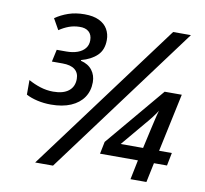

<svg xmlns="http://www.w3.org/2000/svg" viewBox="-80 -811 962 899"><g transform="rotate(10 401.0 -362.0)"><path d="M168.9 -279.8Q134.8 -279.8 104 -286.9Q73.2 -293.9 50.3 -306.2V-375.5Q77.1 -360.4 107.4 -350.8Q137.7 -341.3 168.5 -341.3Q216.3 -341.3 241.9 -361.6Q267.6 -381.8 267.6 -418.9Q267.6 -447.8 248 -463.4Q228.5 -479 189 -479H138.7L151.4 -537.1H196.8Q227.1 -537.1 250 -545.4Q272.9 -553.7 285.6 -569.6Q298.3 -585.4 298.3 -607.9Q298.3 -634.3 282.5 -648.4Q266.6 -662.6 237.8 -661.6Q211.4 -661.1 188.2 -652.6Q165 -644 142.6 -628.9L113.3 -680.7Q140.1 -699.7 174.6 -711.7Q209 -723.6 251.5 -723.6Q293.5 -723.6 320.8 -710.4Q348.1 -697.3 361.3 -674.3Q374.5 -651.4 374.5 -623Q374.5 -575.7 346.4 -548.8Q318.4 -522 272 -509.8V-506.3Q307.6 -497.6 325.9 -473.6Q344.2 -449.7 344.2 -417Q344.2 -375 323.2 -344.2Q302.2 -313.5 262.9 -296.6Q223.6 -279.8 168.9 -279.8ZM143.6 0 673.8 -713.9H758.3L228.5 0ZM596.7 -0.5 615.7 -93.3H435.5L447.3 -151.4L683.1 -431.6H764.6L705.6 -154.8H766.1L753.9 -93.3H691.9L672.4 -0.5ZM522.9 -154.8H629.4L649.9 -246.6Q655.8 -271 660.6 -293.2Q665.5 -315.4 672.4 -339.4Q665.5 -327.1 648.7 -305.4Q631.8 -283.7 619.6 -270Z"/></g></svg>

Font: Open Sans Medium
Style: Italic
Weight: 500
Italic angle: -12°
Designer: Monotype Design Team
Foundry: Monotype Imaging Inc.
Version: Version 3.000